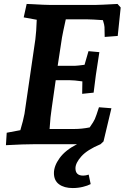

<svg xmlns="http://www.w3.org/2000/svg" viewBox="-20 -730 644 972"><path d="M14 -58 83 -71Q98 -121 104 -154L159 -531Q164 -569 166 -630L100 -642L115 -710L141 -709Q209 -705 234 -705H463Q483 -705 575 -710L591 -692L576 -548L510 -543L509 -593Q509 -602 501 -628Q443 -632 424 -632H313Q298 -564 294 -541L272 -397H361Q370 -397 408 -402L428 -471L483 -466Q462 -336 454 -261L396 -255L397 -318Q355 -324 332 -324H262L242 -184Q235 -141 231 -77H356Q394 -77 434 -85Q455 -115 460 -127Q467 -143 481 -187L544 -182L504 -14L489 0Q422 28 392 61.5Q362 95 362 122Q362 159 401 159Q414 159 429 154L439 202Q424 210 399.5 216Q375 222 348 222Q305 222 279 203Q253 184 253 146Q253 110 282 70Q311 30 370 0H155Q100 0 10 5Z"/></svg>

Font: Andada Pro ExtraBold
Style: Italic
Weight: 800
Italic angle: -6.99998°
Designer: Carolina Giovagnoli
Foundry: Huerta Tipografica
Version: Version 3.005; ttfautohint (v1.8.4)